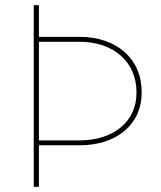

<svg xmlns="http://www.w3.org/2000/svg" viewBox="-20 -720 621 740"><path d="M110 0H130V-160H287C430 -160 526 -241 526 -362V-366C526 -493 430 -578 287 -578H130V-700H110ZM130 -179V-559H287C418 -559 506 -481 506 -365V-361C506 -252 418 -179 287 -179Z"/></svg>

Font: Fixel Text Thin
Style: Regular
Weight: 100
Width: 4
Designer: AlfaBravo + MacPaw
Foundry: Kyrylo Tkachov, Marchela Mozhyna, Serhii Makarenko, Maria Weinstein, Zakhar Kryvoshyya
Version: Version 1.211